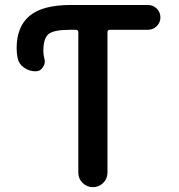

<svg xmlns="http://www.w3.org/2000/svg" viewBox="-20 -774 719 772"><path d="M294.9 -644.5Q294.9 -654.3 285.2 -654.3H263.7Q195.3 -654.3 174.8 -636.7Q154.3 -619.1 154.3 -569.3Q154.3 -554.7 158.2 -539.1Q160.2 -533.2 160.2 -527.3Q160.2 -514.6 152.3 -503.9Q142.6 -487.3 123 -487.3Q97.7 -487.3 76.7 -502Q55.7 -516.6 50.8 -541Q46.9 -560.5 46.9 -580.1Q46.9 -667 99.1 -710.4Q151.4 -753.9 263.7 -753.9H575.2Q595.7 -753.9 610.4 -739.3Q625 -724.6 625 -704.1Q625 -683.6 610.4 -668.9Q595.7 -654.3 575.2 -654.3H421.9Q412.1 -654.3 412.1 -644.5V-80.1Q412.1 -55.7 395 -38.6Q377.9 -21.5 353.5 -21.5Q329.1 -21.5 312 -38.6Q294.9 -55.7 294.9 -80.1Z"/></svg>

Font: Gen Jyuu GothicX Medium
Style: Regular
Weight: 500
Designer: Ryoko NISHIZUKA (kana &amp; ideographs); Paul D. Hunt (Latin, Greek &amp; Cyrillic); Wenlong ZHANG (bopomofo); Sandoll C
Version: Version 1.058.20140828